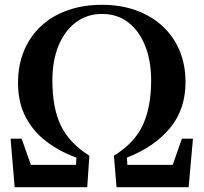

<svg xmlns="http://www.w3.org/2000/svg" viewBox="-20 -779 847 799"><path d="M41 0 24 -202H70L118 -66L82 -93H311L295 -66L298 -123Q227 -149 172 -191Q117 -233 86 -293.5Q55 -354 55 -434Q55 -508 80 -568Q105 -628 151.5 -671Q198 -714 262.5 -736.5Q327 -759 404 -759Q482 -759 546 -736Q610 -713 656.5 -670Q703 -627 727.5 -568Q752 -509 752 -437Q752 -323 686.5 -245Q621 -167 508 -123L512 -66L497 -93H723L689 -65L737 -202H783L765 0H465L454 -131Q539 -183 574 -258Q609 -333 609 -444Q609 -526 584 -588.5Q559 -651 513.5 -686Q468 -721 404 -721Q343 -721 296.5 -686.5Q250 -652 224 -590Q198 -528 198 -444Q198 -329 233.5 -256Q269 -183 352 -131L343 0Z"/></svg>

Font: Noto Serif TC
Style: Bold
Weight: 700
Designer: Ryoko NISHIZUKA 西塚涼子 (kana & ideographs); Frank Grießhammer (Latin, Greek & Cyrillic); Wenlong ZHANG 张文龙 (bopomofo); San
Foundry: Adobe
Version: Version 2.002-H1;hotconv 1.1.0;makeotfexe 2.6.0